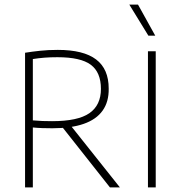

<svg xmlns="http://www.w3.org/2000/svg" viewBox="-20 -819 790 839"><path d="M89.5 0V-588.5Q120.5 -593.5 155.5 -597.2Q190.5 -601 232.5 -601Q345 -601 400 -559.2Q455 -517.5 455 -432Q456 -374.5 428.5 -335.8Q401 -297 345.8 -277.8Q290.5 -258.5 209 -258.5Q187.5 -258.5 165 -259.2Q142.5 -260 123.5 -262V0ZM460.5 0 238.5 -281H280.5L504 0ZM207.5 -289.5Q320.5 -289.5 370.8 -324.5Q421 -359.5 421 -430.5Q421 -503 376.8 -536Q332.5 -569 231 -569Q199 -569 174.2 -567Q149.5 -565 123.5 -561V-293Q148 -291 165.8 -290.2Q183.5 -289.5 207.5 -289.5Z M626.5 0V-595H660.5V0ZM628.5 -663 545 -799H583L658.5 -663Z"/></svg>

Font: Encode Sans SC SemiCondensed Thin
Style: Regular
Weight: 250
Width: 4
Designer: Multiple Designers
Foundry: Impallari Type
Version: Version 3.002